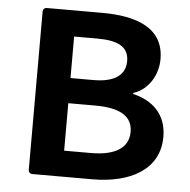

<svg xmlns="http://www.w3.org/2000/svg" viewBox="-48 -672 711 720"><g transform="rotate(5 308.0 -312.5)"><path d="M85 -609.4V-15.6C85 -5.9 90.8 0 100.6 0H325.2C465.8 0 577.1 -56.6 577.1 -181.6C577.1 -267.6 522.5 -315.4 450.2 -332V-335.9C508.8 -354.5 541 -414.1 541 -470.7C541 -588.9 437.5 -625 307.6 -625H100.6C90.8 -625 85 -619.1 85 -609.4ZM296.9 -371.1H210.9V-527.3H298.8C374 -527.3 417 -507.8 417 -453.1C417 -402.3 379.9 -371.1 296.9 -371.1ZM312.5 -97.7H210.9V-276.4H312.5C401.4 -276.4 453.1 -251 453.1 -189.5C453.1 -127.9 400.4 -97.7 312.5 -97.7Z"/></g></svg>

Font: Ed Sans Neue SemiBold
Style: Regular
Weight: 600
Designer: Stephen Hutchings
Version: Version 1.004;PS 001.004;hotconv 1.0.88;makeotf.lib2.5.64775